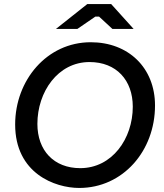

<svg xmlns="http://www.w3.org/2000/svg" viewBox="-20 -920 811 950"><path d="M372 10C588 10 747 -173 747 -398C747 -585 615 -711 429 -711C212 -711 55 -523 55 -304C55 -62 252 10 372 10ZM377 -88C247 -88 165 -175 165 -307C165 -465 266 -613 423 -613C556 -613 637 -523 637 -392C637 -234 535 -88 377 -88ZM257 -777H363L452 -838H470L536 -777H641L530 -900H412Z"/></svg>

Font: Fixel Display Medium
Style: Italic
Weight: 500
Italic angle: -10°
Designer: AlfaBravo + MacPaw
Foundry: Kyrylo Tkachov, Marchela Mozhyna, Serhii Makarenko, Maria Weinstein, Zakhar Kryvoshyya
Version: Version 1.210;Glyphs 3.2 (3217)